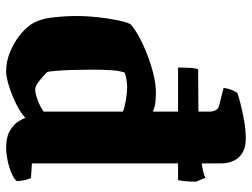

<svg xmlns="http://www.w3.org/2000/svg" viewBox="-120 -720 840 641"><g transform="rotate(90 300.5 -400.0)"><path d="M219 0Q186 0 155.5 -12.5Q125 -25 101.5 -43Q78 -61 65 -79Q45 -107 39.5 -149.5Q34 -192 34 -235Q34 -271 38 -307Q42 -343 48 -372Q54 -401 61 -415Q75 -428 101 -442.5Q127 -457 160 -470Q193 -483 227 -491.5Q261 -500 290 -500Q301 -500 319 -498.5Q337 -497 353 -490V-574H206Q206 -603 207.5 -619.5Q209 -636 212 -641Q252 -641 287 -641.5Q322 -642 353 -642V-682Q353 -691 348 -700Q343 -709 333 -711L274 -726Q276 -742 281.5 -754.5Q287 -767 291 -772Q302 -776 327 -782.5Q352 -789 383 -794.5Q414 -800 443 -800Q484 -800 505 -777.5Q526 -755 526 -717V-653Q557 -657 574 -665L587 -634Q587 -599 582 -574H526V-86L575 -83Q578 -76 581.5 -63Q585 -50 585 -35Q576 -25 556.5 -17Q537 -9 514.5 -4.5Q492 0 474 0Q438 0 417 -12.5Q396 -25 386.5 -40Q377 -55 374 -64Q357 -48 326.5 -33Q296 -18 266 -9Q236 0 219 0ZM280 -97Q291 -97 312.5 -104.5Q334 -112 353 -125V-390Q342 -395 315.5 -399.5Q289 -404 273 -404Q262 -404 248 -402Q234 -400 223 -396Q217 -380 215 -352.5Q213 -325 213 -287Q213 -258 214 -224Q215 -190 217 -165Q219 -140 222 -136Q233 -125 250 -111Q267 -97 280 -97Z"/></g></svg>

Font: Texturina Black
Style: Regular
Weight: 900
Designer: Guillermo Torres Carreño
Foundry: Omnibus-Type
Version: Version 1.002; ttfautohint (v1.8.3)